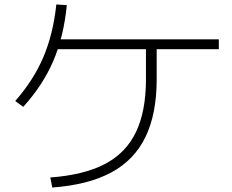

<svg xmlns="http://www.w3.org/2000/svg" viewBox="-20 -808 1040 859"><path d="M205 -14Q355 -25 449 -74Q543 -123 588 -216.5Q633 -310 633 -453V-611H681V-453Q681 -299 631 -195.5Q581 -92 478 -36.5Q375 19 214 31ZM48 -356Q130 -449 174 -552.5Q218 -656 232 -788L279 -785Q265 -644 218.5 -535.5Q172 -427 84 -330ZM218 -588V-632H959V-588Z"/></svg>

Font: M PLUS 1 Code Light
Style: Regular
Weight: 300
Designer: Coji Morishita
Foundry: UNDERFOREST DESIGN
Version: Version 1.002